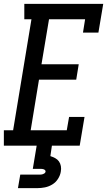

<svg xmlns="http://www.w3.org/2000/svg" viewBox="-36 -755 556 995"><path d="M-16 0V-80H32L127 -655H90V-735H499L474 -586H394L405 -655H218L179 -422H372L359 -342H166L123 -80H310L322 -149H402L377 0ZM57 220 69 150H169Q173 150 177.5 149.5Q182 149 186.5 147.5Q191 146 195 143Q199 140 200 135Q201 131 198 127.5Q195 124 191 122.5Q187 121 182.5 120.5Q178 120 174 120H134L154 0H233L225 54Q238 58 250 64.5Q262 71 269.5 81.5Q277 92 279.5 106Q282 120 279 135Q276 154 264.5 172Q253 190 235 201Q217 212 197 216Q177 220 157 220Z"/></svg>

Font: Iosevka Curly Slab MdObl
Style: Regular
Weight: 500
Italic angle: -9°
Monospace: yes
Designer: Belleve Invis
Foundry: Belleve Invis
Version: Version 11.0.0; ttfautohint (v1.8.3)